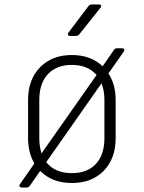

<svg xmlns="http://www.w3.org/2000/svg" viewBox="-20 -805 640 855"><path d="M77 30Q70 30 67.5 25.5Q65 21 69 15L133 -77Q105 -125 105 -190V-360Q105 -451 158.5 -505.5Q212 -560 300 -560Q384 -560 437 -510L487 -582Q492 -590 501 -590H523Q531 -590 533 -585.5Q535 -581 531 -575L463 -478Q495 -429 495 -360V-190Q495 -99 442 -44.5Q389 10 300 10Q212 10 159 -44L113 22Q108 30 99 30ZM155 -190Q155 -152 165 -122L410 -471Q371 -516 300 -516Q232 -516 193.5 -475Q155 -434 155 -360ZM300 -34Q369 -34 407 -75Q445 -116 445 -190V-360Q445 -402 432 -434L186 -83Q224 -34 300 -34ZM292 -645Q285 -645 283 -649.5Q281 -654 285 -660L374 -778Q380 -785 389 -785H420Q428 -785 430 -780.5Q432 -776 427 -770L333 -652Q327 -645 318 -645Z"/></svg>

Font: Pitagon Sans Mono Thin
Style: Regular
Weight: 100
Monospace: yes
Designer: Travis Tran
Foundry: Pitagon
Version: Version 1.001; ttfautohint (v1.8.4.7-5d5b);gftools[0.9.26]